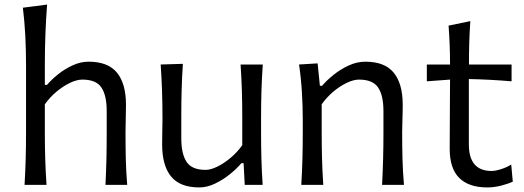

<svg xmlns="http://www.w3.org/2000/svg" viewBox="-20 -801 2272 832"><path d="M86.4 0Q89.8 -58.1 91.3 -111.8Q92.8 -165.5 92.8 -230V-519.5Q92.8 -585.4 89.6 -647Q86.4 -708.5 79.1 -767.6L184.1 -781.2Q179.2 -717.8 176.8 -653.3Q174.3 -588.9 174.3 -519.5V-433.1H183.6Q202.6 -455.6 231.4 -478.8Q260.3 -502 294.7 -517.8Q329.1 -533.7 363.8 -533.7Q448.2 -533.7 487.1 -485.8Q525.9 -438 525.9 -347.2Q525.9 -313 524.9 -283.2Q523.9 -253.4 523.9 -230Q523.9 -165.5 525.1 -111.8Q526.4 -58.1 531.2 0H437Q439.9 -58.1 441.2 -111.3Q442.4 -164.6 442.4 -226.6V-319.8Q442.4 -387.7 419.4 -421.9Q396.5 -456.1 336.9 -456.1Q313 -456.1 283.2 -441.9Q253.4 -427.7 224.6 -403.6Q195.8 -379.4 174.3 -349.1V-226.6Q174.3 -164.6 176 -111.3Q177.7 -58.1 181.6 0Z M843.8 11.2Q759.8 11.2 721.2 -36.4Q682.6 -84 682.6 -175.3Q682.6 -209 683.3 -234.9Q684.1 -260.7 684.1 -285.2Q684.1 -353 682.1 -408.4Q680.2 -463.9 676.3 -521.5L772.5 -524.4Q768.6 -466.8 767.1 -411.4Q765.6 -356 765.6 -293.9V-201.7Q765.6 -133.8 788.6 -99.4Q811.5 -64.9 871.1 -64.9Q893.1 -64.9 922.1 -79.1Q951.2 -93.3 980 -117.7Q1008.8 -142.1 1029.8 -171.9V-293.9Q1029.8 -356 1028.1 -409.9Q1026.4 -463.9 1022.5 -521.5H1118.7Q1114.7 -463.9 1113 -408.4Q1111.3 -353 1111.3 -285.2V-230Q1111.3 -165.5 1112.8 -111.8Q1114.3 -58.1 1118.2 0H1040.5L1035.6 -93.8H1025.9Q1006.3 -70.3 976.3 -46.1Q946.3 -22 911.9 -5.4Q877.4 11.2 843.8 11.2Z M1285.6 0Q1289.1 -58.1 1290.5 -111.8Q1292 -165.5 1292 -230V-282.7Q1292 -340.3 1288.3 -400.9Q1284.7 -461.4 1275.9 -521.5L1356.4 -526.4L1366.2 -429.2H1375.5Q1395.5 -452.6 1425.5 -476.8Q1455.6 -501 1491.2 -517.3Q1526.9 -533.7 1563 -533.7Q1647.5 -533.7 1686.3 -485.8Q1725.1 -438 1725.1 -347.2Q1725.1 -313 1723.9 -283.2Q1722.7 -253.4 1722.7 -230Q1722.7 -165.5 1724.1 -111.8Q1725.6 -58.1 1730.5 0H1635.7Q1638.7 -58.1 1640.1 -111.3Q1641.6 -164.6 1641.6 -226.6V-319.8Q1641.6 -387.7 1618.4 -421.9Q1595.2 -456.1 1535.6 -456.1Q1512.2 -456.1 1482.4 -441.9Q1452.6 -427.7 1424.1 -403.6Q1395.5 -379.4 1374 -349.1V-226.6Q1374 -164.6 1375.5 -111.3Q1377 -58.1 1380.9 0Z M2091.3 11.2Q2011.7 11.2 1970.2 -29.8Q1928.7 -70.8 1928.7 -156.2Q1928.7 -239.3 1929.4 -316.7Q1930.2 -394 1930.2 -456.1L1829.6 -448.7V-521.5H1930.2Q1930.2 -606.9 1923.8 -689.9L2018.1 -709.5Q2014.6 -657.2 2013.4 -615.2Q2012.2 -573.2 2012.2 -521.5H2196.8V-448.7Q2150.9 -452.6 2104 -455.1Q2057.1 -457.5 2011.7 -458.5V-175.3Q2011.7 -60.1 2110.4 -60.1Q2126.5 -60.1 2151.1 -67.9Q2175.8 -75.7 2195.3 -87.9L2202.1 -13.7Q2186 -5.9 2154.3 2.7Q2122.6 11.2 2091.3 11.2Z"/></svg>

Font: Pinar DS3-Regular
Style: Regular
Weight: 400
Designer: Amin Abedi
Version: Version 2.000